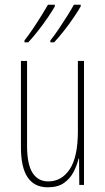

<svg xmlns="http://www.w3.org/2000/svg" viewBox="-20 -786 448 816"><path d="M337 -527V0H317L316 -112H314Q307 -83 292.5 -55Q278 -27 252 -8.5Q226 10 183 10Q69 10 69 -159V-527H95V-167Q95 -87 118.5 -51Q142 -15 185 -15Q242 -15 276.5 -67Q311 -119 311 -228V-527ZM323 -759Q315 -744 295.5 -715Q276 -686 252.5 -656Q229 -626 210 -606H194V-614Q211 -635 230.5 -664Q250 -693 267.5 -721Q285 -749 294 -766H323ZM213 -759Q205 -744 185.5 -715Q166 -686 142.5 -656Q119 -626 100 -606H84V-614Q102 -637 121.5 -666Q141 -695 157.5 -722Q174 -749 184 -766H213Z"/></svg>

Font: Noto Sans Lao Looped ExtraCondensed Thin
Style: Regular
Weight: 100
Width: 2
Designer: Mark Frömberg, Ben Mitchell
Foundry: The Fontpad Ltd
Version: Version 1.002; ttfautohint (v1.8.4.7-5d5b)